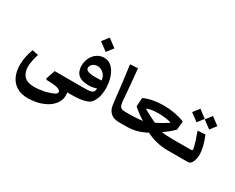

<svg xmlns="http://www.w3.org/2000/svg" viewBox="-115 -1114 2218 1813"><g transform="rotate(30 994.0 -207.5)"><path d="M516.6 0Q498.5 0 489.3 -13.2Q480 -26.4 480 -56.2Q480 -88.9 488.5 -101.8Q497.1 -114.7 516.6 -114.7H670.4Q718.3 -114.7 744.1 -118.2Q770 -121.6 780.5 -134Q791 -146.5 793.5 -172.4Q771 -165.5 751.7 -161.9Q732.4 -158.2 709 -158.2Q645 -158.2 612.3 -177.5Q579.6 -196.8 568.1 -225.8Q556.6 -254.9 556.6 -283.7Q556.6 -333 576.4 -372.6Q596.2 -412.1 630.4 -435.3Q664.6 -458.5 706.5 -458.5Q757.3 -458.5 792.5 -423.6Q827.6 -388.7 845.9 -332.3Q864.3 -275.9 864.3 -211.9Q864.3 -181.2 860.1 -155.3Q856 -129.4 849.1 -108.9Q836.9 -76.2 821.3 -54.9Q805.7 -33.7 772 -21Q741.7 -9.3 700.7 -4.6Q659.7 0 606.9 0ZM618.7 -299.8Q618.7 -282.7 633.3 -273.4Q647.9 -264.2 670.9 -260.7Q693.8 -257.3 718.3 -257.3Q738.8 -257.3 757.1 -258.1Q775.4 -258.8 792 -259.8Q784.7 -309.6 754.4 -334.2Q724.1 -358.9 694.3 -358.9Q657.7 -358.9 638.2 -339.6Q618.7 -320.3 618.7 -299.8ZM689.9 -512.2 600.6 -578.6 655.8 -648.9 744.6 -582.5ZM329.6 -15.1 363.3 -114.7H612.8Q632.3 -114.7 640.9 -101.8Q649.4 -88.9 649.4 -56.2Q649.4 -26.4 640.1 -13.2Q630.9 0 612.8 0H566.4Q569.8 15.6 569.8 31.7Q569.8 84.5 537.6 126Q505.4 167.5 457.5 191.4Q406.2 216.8 357.4 225.6Q308.6 234.4 271.5 234.4Q195.8 234.4 146.5 203.6Q97.2 172.9 73 119.4Q48.8 65.9 48.8 -2Q48.8 -85.4 84 -182.1L150.4 -167.5Q137.7 -127.4 130.6 -91.6Q123.5 -55.7 123.5 -25.4Q123.5 38.1 158.2 75Q192.9 111.8 272 111.8Q316.4 111.8 371.6 100.3Q426.8 88.9 471.2 67.9Q495.1 56.2 495.1 39.6Q495.1 26.9 483.6 18.6Q472.2 10.3 453.6 5.4Q429.7 0 398.7 -2Q367.7 -3.9 337.9 -4.4Z M1134.8 0Q1087.9 0 1061.8 -13.9Q1035.6 -27.8 1017.6 -54.7Q1003.9 -76.2 998.8 -108.2Q993.7 -140.1 987.8 -195.8Q982.4 -247.6 976.6 -296.6Q970.7 -345.7 963.6 -400.9Q956.5 -456.1 947.3 -526.4L1031.2 -531.2Q1037.1 -477.5 1042.5 -416.7Q1047.9 -356 1052.5 -302.2Q1057.1 -248.5 1059.6 -215.8Q1062 -178.7 1066.7 -157.7Q1071.3 -136.7 1083.5 -127Q1097.7 -114.7 1134.8 -114.7Q1154.3 -114.7 1162.8 -101.8Q1171.4 -88.9 1171.4 -56.2Q1171.4 -26.4 1162.1 -13.2Q1152.8 0 1134.8 0Z M1550.8 -242.2Q1522 -251 1484.1 -255.1Q1446.3 -259.3 1412.6 -259.3Q1336.9 -259.3 1292.5 -242.2L1291.5 -235.8Q1318.8 -218.8 1356.9 -199.5Q1395 -180.2 1426.3 -165.5Q1491.2 -196.8 1549.8 -236.3ZM1134.8 0Q1116.7 0 1107.4 -13.2Q1098.1 -26.4 1098.1 -56.2Q1098.1 -88.9 1106.7 -101.8Q1115.2 -114.7 1134.8 -114.7H1173.3Q1210.9 -114.7 1247.3 -116.7Q1283.7 -118.7 1320.8 -124Q1291.5 -141.1 1262 -162.8Q1232.4 -184.6 1199.2 -213.9L1205.6 -307.6Q1252 -329.1 1306.4 -339.1Q1360.8 -349.1 1418 -349.1Q1542 -349.1 1648.4 -307.6L1640.1 -213.9Q1611.8 -185.5 1584.2 -163.6Q1556.6 -141.6 1527.3 -122.1Q1558.1 -117.7 1589.8 -116.2Q1621.6 -114.7 1653.8 -114.7H1690.4Q1710 -114.7 1718.5 -101.8Q1727.1 -88.9 1727.1 -56.2Q1727.1 -26.4 1717.8 -13.2Q1708.5 0 1690.4 0H1658.7Q1595.7 0 1534.2 -15.4Q1472.7 -30.8 1425.3 -56.6Q1375.5 -28.8 1322 -14.4Q1268.6 0 1202.1 0Z M1902.3 -366.2 1817.9 -428.7 1870.1 -495.1 1953.6 -432.6ZM1765.1 -366.2 1680.7 -428.7 1732.9 -495.1 1816.4 -432.6ZM1690.4 0Q1672.4 0 1663.1 -13.2Q1653.8 -26.4 1653.8 -56.2Q1653.8 -88.9 1662.4 -101.8Q1670.9 -114.7 1690.4 -114.7H1838.9Q1859.4 -114.7 1863.5 -120.4Q1867.7 -126 1861.3 -152.3Q1856.4 -173.8 1844 -213.4Q1831.5 -252.9 1812.5 -302.7L1895.5 -308.1Q1918.9 -251 1930.9 -203.4Q1942.9 -155.8 1942.9 -112.8Q1942.9 -91.3 1938.2 -71.3Q1933.6 -51.3 1926.3 -35.6Q1916 -13.7 1905.3 -6.8Q1894.5 0 1874.5 0Z"/></g></svg>

Font: Markazi Text
Style: Bold
Weight: 700
Designer: Borna Izadpanah (Arabic designer), Fiona Ross (Arabic design director) and Florian Runge (Latin designer)
Foundry: Borna Izadpanah and Florian Runge
Version: Version 1.001; ttfautohint (v1.8.3)